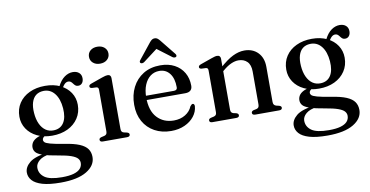

<svg xmlns="http://www.w3.org/2000/svg" viewBox="-85 -934 2729 1417"><g transform="rotate(-10 1279.0 -225.5)"><path d="M341.5 -32Q271 -43.5 239.2 -52.5Q207.5 -61.5 199.2 -70Q191 -78.5 191 -87Q191 -97 198.5 -105.5Q206 -114 224.5 -122.5L211.5 -129.5Q171 -123 148 -110.5Q125 -98 115.5 -81.8Q106 -65.5 106 -47.5Q106 -26 119.5 -10Q133 6 171.2 19.2Q209.5 32.5 283.5 44.5Q344 54.5 377.5 66.5Q411 78.5 424 93.2Q437 108 437 126.5Q437 151.5 420.8 169.8Q404.5 188 370.8 197.8Q337 207.5 284 207.5Q191.5 207.5 153.2 179.8Q115 152 115 107.5Q115 78 143 54.2Q171 30.5 226 23.5L215.5 9Q113 21.5 72.8 54.8Q32.5 88 32.5 129Q32.5 162 55.8 188.2Q79 214.5 130.5 229.8Q182 245 267.5 245Q394.5 245 462.2 204Q530 163 530 99Q530 64 512.5 38.8Q495 13.5 453.8 -4Q412.5 -21.5 341.5 -32ZM364.5 -427.5 391 -422Q410.5 -457 423 -468.5Q435.5 -480 450 -480Q462 -480 469.5 -473.5Q477 -467 483 -458.5Q489 -450 496.8 -443.2Q504.5 -436.5 518 -436.5Q536.5 -436.5 547.5 -450Q558.5 -463.5 558.5 -486Q558.5 -512.5 540.8 -527.8Q523 -543 494.5 -543Q462 -543 432.2 -521.8Q402.5 -500.5 381 -458ZM490 -299.5Q490 -350.5 463.2 -391Q436.5 -431.5 388.2 -455Q340 -478.5 275 -478.5Q209 -478.5 158 -454.5Q107 -430.5 78.5 -387.2Q50 -344 50 -286.5Q50 -236 77 -195.2Q104 -154.5 152.2 -130.8Q200.5 -107 265 -107Q331 -107 381.8 -131.2Q432.5 -155.5 461.2 -199Q490 -242.5 490 -299.5ZM256 -443.5Q307.5 -445.5 340.2 -404.8Q373 -364 378.5 -292Q383.5 -223 358.8 -184.5Q334 -146 284 -144Q249.5 -142.5 223.2 -160.5Q197 -178.5 181 -213Q165 -247.5 161.5 -295Q158 -341.5 168 -374.2Q178 -407 200.2 -424.5Q222.5 -442 256 -443.5Z M769 -450V-68.5Q769 -55 774 -48.2Q779 -41.5 789 -39L811.5 -34Q820.5 -31.5 824.8 -27.2Q829 -23 829 -16.5Q829 -9 823.5 -4.5Q818 0 806 0H625Q613.5 0 608.2 -4.5Q603 -9 603 -16.5Q603 -22.5 607 -26.8Q611 -31 620 -33.5L643.5 -39Q653.5 -42 658.5 -48.5Q663.5 -55 663.5 -68.5V-379.5Q663.5 -390.5 659.8 -395.5Q656 -400.5 647.5 -401.5L613.5 -403Q605 -404.5 601.2 -408Q597.5 -411.5 597.5 -417Q597.5 -423.5 601.8 -427.8Q606 -432 617 -436L700.5 -465.5Q716.5 -471 726.2 -473.5Q736 -476 743 -476Q756 -476 762.5 -469Q769 -462 769 -450ZM705 -569Q673 -569 652.8 -586.8Q632.5 -604.5 632.5 -632.5Q632.5 -661 652.8 -678.5Q673 -696 705 -696Q738 -696 758.2 -678.2Q778.5 -660.5 778.5 -632.5Q778.5 -604.5 758.2 -586.8Q738 -569 705 -569Z M1339 -292Q1339 -269.5 1325.5 -257.2Q1312 -245 1286 -245H966.5V-277H1206.5Q1231.5 -277 1231.5 -299Q1231.5 -366 1202.5 -403.2Q1173.5 -440.5 1125 -440.5Q1087 -440.5 1058.2 -419Q1029.5 -397.5 1013 -357.8Q996.5 -318 996.5 -264Q996.5 -164.5 1044.2 -113Q1092 -61.5 1169 -61.5Q1218.5 -61.5 1255 -84Q1291.5 -106.5 1306.5 -143.5Q1313 -151.5 1317.2 -154.8Q1321.5 -158 1326.5 -158Q1333 -158 1336.2 -152Q1339.5 -146 1339 -138Q1336 -97 1309.2 -63Q1282.5 -29 1238 -8.8Q1193.5 11.5 1136.5 11.5Q1066.5 11.5 1012.8 -18Q959 -47.5 929.2 -100.8Q899.5 -154 899.5 -226Q899.5 -299 928.5 -356.2Q957.5 -413.5 1011.2 -446.8Q1065 -480 1139 -480Q1200.5 -480 1245.2 -456Q1290 -432 1314.5 -389.8Q1339 -347.5 1339 -292ZM1153 -619.5H1112.5L1239 -524Q1246.5 -519 1253.8 -518.5Q1261 -518 1266 -521.5Q1270 -525 1270 -531Q1270 -537 1264 -544.5L1169.5 -662Q1160.5 -672.5 1152.5 -678Q1144.5 -683.5 1133 -683.5Q1121.5 -683.5 1113.2 -678Q1105 -672.5 1096 -662L1002 -544.5Q995.5 -537 995.5 -531Q995.5 -525 1000 -521.5Q1005 -518 1012.2 -518.5Q1019.5 -519 1027 -524Z M1590 -450V-68.5Q1590 -55 1595 -48.5Q1600 -42 1609.5 -39L1632 -34Q1647.5 -28.5 1647.5 -17Q1647.5 0 1624.5 0H1446Q1434.5 0 1429.2 -4.5Q1424 -9 1424 -16.5Q1424 -22.5 1428 -26.8Q1432 -31 1440.5 -33.5L1464.5 -39Q1474.5 -42 1479.5 -48.5Q1484.5 -55 1484.5 -68.5V-379.5Q1484.5 -390.5 1480.8 -395.5Q1477 -400.5 1468.5 -401.5L1434.5 -403Q1426 -404.5 1422.2 -408Q1418.5 -411.5 1418.5 -417Q1418.5 -423.5 1422.8 -427.8Q1427 -432 1438 -436L1521.5 -465.5Q1537 -471 1546.8 -473.5Q1556.5 -476 1564.5 -476Q1577 -476 1583.5 -469Q1590 -462 1590 -450ZM1575.5 -344 1556 -363.5 1578 -382.5Q1637.5 -436.5 1682.5 -458.2Q1727.5 -480 1768.5 -480Q1832 -480 1870.5 -440.2Q1909 -400.5 1909 -332.5V-70.5Q1909 -56 1914.8 -48.8Q1920.5 -41.5 1931 -38.5L1952 -33.5Q1960.5 -31 1964.8 -26.8Q1969 -22.5 1969 -16.5Q1969 -9 1963.5 -4.5Q1958 0 1946.5 0H1767.5Q1744.5 0 1744.5 -17Q1744.5 -28.5 1759.5 -34L1783 -39Q1794 -42 1798.8 -49.2Q1803.5 -56.5 1803.5 -70.5V-316.5Q1803.5 -366.5 1778.8 -391.2Q1754 -416 1713.5 -416Q1688 -416 1659 -403.2Q1630 -390.5 1597 -362.5Z M2341.5 -32Q2271 -43.5 2239.2 -52.5Q2207.5 -61.5 2199.2 -70Q2191 -78.5 2191 -87Q2191 -97 2198.5 -105.5Q2206 -114 2224.5 -122.5L2211.5 -129.5Q2171 -123 2148 -110.5Q2125 -98 2115.5 -81.8Q2106 -65.5 2106 -47.5Q2106 -26 2119.5 -10Q2133 6 2171.2 19.2Q2209.5 32.5 2283.5 44.5Q2344 54.5 2377.5 66.5Q2411 78.5 2424 93.2Q2437 108 2437 126.5Q2437 151.5 2420.8 169.8Q2404.5 188 2370.8 197.8Q2337 207.5 2284 207.5Q2191.5 207.5 2153.2 179.8Q2115 152 2115 107.5Q2115 78 2143 54.2Q2171 30.5 2226 23.5L2215.5 9Q2113 21.5 2072.8 54.8Q2032.5 88 2032.5 129Q2032.5 162 2055.8 188.2Q2079 214.5 2130.5 229.8Q2182 245 2267.5 245Q2394.5 245 2462.2 204Q2530 163 2530 99Q2530 64 2512.5 38.8Q2495 13.5 2453.8 -4Q2412.5 -21.5 2341.5 -32ZM2364.5 -427.5 2391 -422Q2410.5 -457 2423 -468.5Q2435.5 -480 2450 -480Q2462 -480 2469.5 -473.5Q2477 -467 2483 -458.5Q2489 -450 2496.8 -443.2Q2504.5 -436.5 2518 -436.5Q2536.5 -436.5 2547.5 -450Q2558.5 -463.5 2558.5 -486Q2558.5 -512.5 2540.8 -527.8Q2523 -543 2494.5 -543Q2462 -543 2432.2 -521.8Q2402.5 -500.5 2381 -458ZM2490 -299.5Q2490 -350.5 2463.2 -391Q2436.5 -431.5 2388.2 -455Q2340 -478.5 2275 -478.5Q2209 -478.5 2158 -454.5Q2107 -430.5 2078.5 -387.2Q2050 -344 2050 -286.5Q2050 -236 2077 -195.2Q2104 -154.5 2152.2 -130.8Q2200.5 -107 2265 -107Q2331 -107 2381.8 -131.2Q2432.5 -155.5 2461.2 -199Q2490 -242.5 2490 -299.5ZM2256 -443.5Q2307.5 -445.5 2340.2 -404.8Q2373 -364 2378.5 -292Q2383.5 -223 2358.8 -184.5Q2334 -146 2284 -144Q2249.5 -142.5 2223.2 -160.5Q2197 -178.5 2181 -213Q2165 -247.5 2161.5 -295Q2158 -341.5 2168 -374.2Q2178 -407 2200.2 -424.5Q2222.5 -442 2256 -443.5Z"/></g></svg>

Font: Fraunces
Style: Regular
Weight: 400
Version: Version 1.000;[b76b70a41]